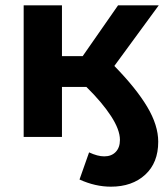

<svg xmlns="http://www.w3.org/2000/svg" viewBox="-20 -515 630 722"><path d="M410 -267Q492 -183 533.5 -113.5Q575 -44 575 18Q575 97 526 142Q477 187 397 187Q338 187 279 160L315 58Q347 73 372 73Q399 73 415 56.5Q431 40 431 11Q431 -27 397.5 -78.5Q364 -130 305 -188H213V0H69V-495H213V-304H291L424 -495H577Z"/></svg>

Font: Montserrat Ace
Style: Bold
Weight: 700
Designer: Julieta Ulanovsky
Foundry: Julieta Ulanovsky
Version: Version 1